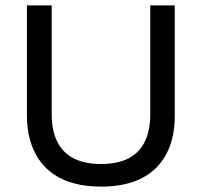

<svg xmlns="http://www.w3.org/2000/svg" viewBox="-20 -680 749 713"><path d="M355 13Q301 13 257 1.5Q213 -10 180 -32.5Q147 -55 125 -87Q103 -119 91.5 -160Q80 -201 80 -251V-660H172V-255Q172 -195 192.5 -154Q213 -113 253.5 -92Q294 -71 355 -71Q416 -71 456.5 -91.5Q497 -112 517.5 -153.5Q538 -195 538 -255V-660H629V-251Q629 -125 559 -56Q489 13 355 13Z"/></svg>

Font: Bricolage Grotesque 18pt
Style: Regular
Weight: 400
Version: Version 1.001;gftools[0.9.33.dev8+g029e19f]